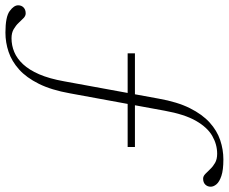

<svg xmlns="http://www.w3.org/2000/svg" viewBox="-140 -643 863 725"><g transform="rotate(90 291.5 -280.5)"><path d="M130.5 -331V-358.5H484V-331ZM52 130.5Q-7.5 130.5 -29.2 114.5Q-51 98.5 -51 82.5Q-51 70 -42.8 62Q-34.5 54 -20.5 54Q-11 54 -2.8 62Q5.5 70 15.2 80.5Q25 91 39 99.2Q53 107.5 73.5 107.5Q100.5 107.5 125.2 97.2Q150 87 171.5 64Q193 41 209.5 3Q226 -35 236 -91L301.5 -448.5Q314 -519 337.5 -566Q361 -613 391.8 -640.8Q422.5 -668.5 458.2 -680.5Q494 -692.5 531 -692.5Q571 -692.5 593.2 -685Q615.5 -677.5 624.8 -666.5Q634 -655.5 634 -644.5Q634 -632.5 626 -624.2Q618 -616 603.5 -616Q594.5 -616 586 -624Q577.5 -632 567.8 -642.5Q558 -653 544.2 -661Q530.5 -669 509.5 -669Q474.5 -669 442.2 -650.5Q410 -632 385.2 -588.8Q360.5 -545.5 347 -470.5L281.5 -113.5Q269 -43 245.5 4.2Q222 51.5 191.2 79Q160.5 106.5 125 118.5Q89.5 130.5 52 130.5Z"/></g></svg>

Font: Newsreader ExtraLight
Style: Regular
Weight: 250
Designer: Hugues Gentile
Foundry: Production Type
Version: Version 1.003